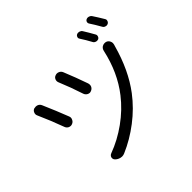

<svg xmlns="http://www.w3.org/2000/svg" viewBox="-197 -1097 1394 1394"><g transform="rotate(-45 500.0 -400.5)"><path d="M377 -664.1Q371.1 -678.7 377.4 -693.8Q383.8 -709 399.4 -713.9Q407.2 -716.8 414.1 -716.8Q422.9 -716.8 431.6 -712.9Q447.3 -706.1 454.1 -689.5Q491.2 -599.6 524.4 -503.9Q526.4 -497.1 526.4 -490.2Q526.4 -481.4 522.5 -472.7Q514.6 -457 498 -451.2Q491.2 -448.2 484.4 -448.2Q475.6 -448.2 466.8 -453.1Q452.1 -460.9 446.3 -476.6Q415 -573.2 377 -664.1ZM771.5 -591.8Q775.4 -610.4 791 -621.1Q802.7 -627.9 814.5 -627.9Q820.3 -627.9 825.2 -627Q843.8 -623 852.5 -606.4Q858.4 -595.7 858.4 -585Q858.4 -578.1 856.4 -571.3Q854.5 -563.5 852.5 -558.6Q798.8 -364.3 698.2 -231.4Q630.9 -142.6 539.6 -72.8Q448.2 -2.9 349.6 39.1Q336.9 44.9 323.2 44.9Q315.4 44.9 308.6 43Q287.1 38.1 271.5 22.5Q263.7 14.6 262.7 4.4Q261.7 -5.9 267.1 -14.6Q272.5 -23.4 283.2 -27.3Q381.8 -63.5 472.7 -128.9Q563.5 -194.3 628.9 -278.3Q731.4 -409.2 771.5 -591.8ZM98.6 -601.6Q94.7 -609.4 94.7 -617.2Q94.7 -625 97.7 -631.8Q103.5 -647.5 119.1 -653.3Q127 -655.3 134.8 -655.3Q143.6 -655.3 152.3 -652.3Q168.9 -645.5 175.8 -628.9Q220.7 -526.4 256.8 -432.6Q259.8 -424.8 259.8 -418Q259.8 -409.2 254.9 -400.4Q248 -384.8 231.4 -378.9Q224.6 -376 217.8 -376Q209 -376 200.2 -379.9Q184.6 -387.7 178.7 -404.3Q141.6 -505.9 98.6 -601.6ZM710 -778.3Q705.1 -785.2 705.1 -792Q705.1 -794.9 707 -798.8Q710 -809.6 720.7 -814.5Q732.4 -819.3 745.1 -815.4Q757.8 -811.5 764.6 -800.8Q789.1 -761.7 813.5 -717.8Q819.3 -708 815.4 -696.3Q811.5 -684.6 800.8 -679.7Q793.9 -677.7 788.1 -677.7Q782.2 -677.7 777.3 -679.7Q765.6 -683.6 759.8 -694.3Q736.3 -738.3 710 -778.3ZM836.9 -806.6Q832 -813.5 832 -820.3Q832 -823.2 833 -827.1Q835.9 -837.9 846.7 -842.8Q853.5 -845.7 860.4 -845.7Q866.2 -845.7 871.1 -843.8Q883.8 -839.8 890.6 -829.1Q914.1 -793.9 941.4 -748Q945.3 -742.2 945.3 -735.4Q945.3 -730.5 943.4 -726.6Q939.5 -714.8 928.7 -710Q921.9 -707 916 -707Q910.2 -707 905.3 -709Q892.6 -712.9 886.7 -724.6Q858.4 -774.4 836.9 -806.6Z"/></g></svg>

Font: Gen Jyuu GothicX Regular
Style: Regular
Weight: 400
Designer: [Source Han Sans]
Ryoko NISHIZUKA  (kana & ideographs); Paul D. Hunt (Latin, Greek & Cyrillic); Wenlong ZHANG  (bopomofo
Version: Version 1.002.20150607